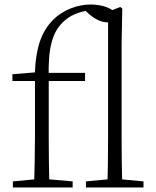

<svg xmlns="http://www.w3.org/2000/svg" viewBox="-20 -831 690 851"><path d="M37 0H302V-27L176 -38H154L37 -27ZM131 0H199C197 -75 196 -151 196 -226V-484C192 -620 213 -687 257 -731C291 -765 331 -779 383 -787V-799H354V-788L371 -772C402 -744 431 -732 456 -732C479 -732 495 -746 496 -764C486 -793 435 -811 382 -811C324 -811 262 -788 217 -745C167 -694 139 -630 134 -500L158 -512L35 -502V-472H135V-226C135 -151 133 -75 131 0ZM166 -472H357V-508H166ZM361 0H616V-27L499 -38H478L361 -27ZM456 0H522C520 -59 519 -156 519 -226V-637L522 -793L513 -800L459 -779V-226C459 -156 458 -59 456 0Z"/></svg>

Font: Source Han Serif TW VF
Style: Regular
Weight: 250
Designer: Ryoko NISHIZUKA 西塚涼子 (kana & ideographs); Frank Grießhammer (Latin, Greek & Cyrillic); Wenlong ZHANG 张文龙 (bopomofo); San
Foundry: Adobe
Version: Version 2.002;hotconv 1.1.0;makeotfexe 2.6.0